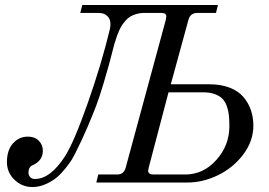

<svg xmlns="http://www.w3.org/2000/svg" viewBox="-20 -732 1080 770"><path d="M7.8 -82Q7.8 -129.9 32 -157Q56.2 -184.1 91.8 -184.1Q119.6 -184.1 135.7 -167.5Q151.9 -150.9 151.9 -127.9Q151.9 -87.9 111.8 -69.8Q94.2 -63 94.2 -40Q94.2 -29.3 101.1 -21.7Q107.9 -14.2 120.1 -14.2Q182.1 -14.2 241.2 -106Q277.3 -163.1 332.8 -321Q388.2 -479 420.9 -616.2Q422.9 -626 422.9 -636.2Q422.9 -655.8 410.2 -668Q397.5 -680.2 374 -680.2H301.8L310.1 -711.9H854L846.2 -680.2H772Q743.2 -680.2 735.8 -652.8L665 -394H819.8Q865.7 -394 900.6 -380.6Q935.5 -367.2 955.8 -343.5Q976.1 -319.8 986.1 -290.8Q996.1 -261.7 996.1 -228Q996.1 -167 956.3 -113.5Q916.5 -60.1 855.5 -30Q794.4 0 731 0H366.2L374 -32.2H450.2Q476.6 -32.2 483.9 -59.1L645 -652.8Q647 -662.6 647 -666Q647 -680.2 627 -680.2H557.1Q541.5 -680.2 527.6 -676Q513.7 -671.9 503.7 -666.3Q493.7 -660.6 484.6 -650.4Q475.6 -640.1 470.2 -632.3Q464.8 -624.5 458.7 -611.3Q452.6 -598.1 450.4 -591.6Q448.2 -585 444.1 -572.3Q439.9 -559.6 439 -557.1Q423.8 -498 417.5 -474.4Q411.1 -450.7 395.3 -397.5Q379.4 -344.2 366 -308.6Q352.5 -272.9 330.1 -220.5Q307.6 -168 280.8 -115.2Q275.4 -104.5 268.3 -92.5Q261.2 -80.6 244.4 -59.1Q227.5 -37.6 209.5 -22Q191.4 -6.3 164.6 5.9Q137.7 18.1 109.9 18.1Q68.4 18.1 38.1 -11Q7.8 -40 7.8 -82ZM655.8 -361.8 576.2 -59.1Q574.2 -51.3 574.2 -47.9Q574.2 -32.2 595.2 -32.2H723.1Q795.4 -32.2 847.7 -90.6Q899.9 -148.9 899.9 -226.1Q899.9 -251.5 897.9 -270Q896 -288.6 889.4 -306.9Q882.8 -325.2 871.6 -336.4Q860.4 -347.7 841.1 -354.7Q821.8 -361.8 794.9 -361.8Z"/></svg>

Font: Flanker Steampunk
Style: Italic
Weight: 400
Italic angle: -12°
Designer: Alexey Kryukov, Leonardo Di Lena
Foundry: Alexey Kryukov, Leonardo Di Lena
Version: 1.210